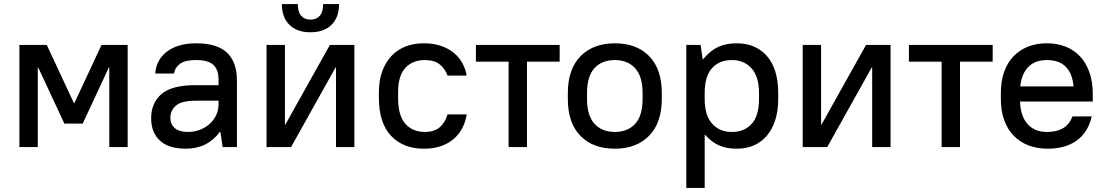

<svg xmlns="http://www.w3.org/2000/svg" viewBox="-20 -720 5415 940"><path d="M75 -500H209L342 -215H344L477 -500H605V0H515V-390H513L385 -115H295L167 -390H165V0H75Z M890 8Q805 8 762.5 -32Q720 -72 720 -141Q720 -216 770.5 -259.5Q821 -303 935 -303H1050V-330Q1050 -379 1024.5 -402.5Q999 -426 940 -426Q886 -426 861 -407.5Q836 -389 832 -360H740Q742 -391 755.5 -418Q769 -445 794 -465Q819 -485 855.5 -496.5Q892 -508 940 -508Q1043 -508 1091.5 -462Q1140 -416 1140 -325V0H1070L1059 -75H1057Q996 8 890 8ZM900 -74Q931 -74 958.5 -84.5Q986 -95 1006.5 -113.5Q1027 -132 1038.5 -156.5Q1050 -181 1050 -209V-227H940Q870 -227 842 -203.5Q814 -180 814 -142Q814 -112 835.5 -93Q857 -74 900 -74Z M1285 -500H1375V-110H1377L1595 -500H1715V0H1625V-390H1623L1405 0H1285ZM1500 -562Q1434 -562 1397 -598.5Q1360 -635 1360 -700H1438Q1438 -661 1454.5 -642.5Q1471 -624 1500 -624Q1529 -624 1545.5 -642.5Q1562 -661 1562 -700H1640Q1640 -635 1603 -598.5Q1566 -562 1500 -562Z M2055 8Q1954 8 1894.5 -55Q1835 -118 1835 -241V-269Q1835 -326 1851 -370Q1867 -414 1895.5 -445Q1924 -476 1964.5 -492Q2005 -508 2055 -508Q2102 -508 2138.5 -495.5Q2175 -483 2201 -462Q2227 -441 2243 -412Q2259 -383 2265 -350H2171Q2160 -382 2133.5 -404Q2107 -426 2060 -426Q2000 -426 1964.5 -387.5Q1929 -349 1929 -269V-241Q1929 -154 1964.5 -114Q2000 -74 2060 -74Q2107 -74 2133.5 -97.5Q2160 -121 2171 -160H2265Q2259 -123 2243 -92.5Q2227 -62 2201 -39.5Q2175 -17 2138.5 -4.5Q2102 8 2055 8Z M2470 -418H2310V-500H2720V-418H2560V0H2470Z M2990 8Q2883 8 2821.5 -55Q2760 -118 2760 -236V-264Q2760 -381 2822 -444.5Q2884 -508 2990 -508Q3097 -508 3158.5 -445Q3220 -382 3220 -264V-236Q3220 -119 3158 -55.5Q3096 8 2990 8ZM2990 -74Q3053 -74 3089.5 -113.5Q3126 -153 3126 -236V-264Q3126 -346 3089.5 -386Q3053 -426 2990 -426Q2927 -426 2890.5 -386.5Q2854 -347 2854 -264V-236Q2854 -154 2890.5 -114Q2927 -74 2990 -74Z M3340 -500H3410L3420 -430H3422Q3457 -472 3495.5 -490Q3534 -508 3588 -508Q3633 -508 3670 -492.5Q3707 -477 3734 -446.5Q3761 -416 3775.5 -370.5Q3790 -325 3790 -264V-236Q3790 -176 3775 -130.5Q3760 -85 3733 -54Q3706 -23 3669 -7.5Q3632 8 3588 8Q3537 8 3500.5 -8Q3464 -24 3432 -60H3430V200H3340ZM3563 -74Q3624 -74 3660 -113.5Q3696 -153 3696 -236V-264Q3696 -345 3659.5 -385.5Q3623 -426 3563 -426Q3502 -426 3466 -386.5Q3430 -347 3430 -264V-236Q3430 -155 3466.5 -114.5Q3503 -74 3563 -74Z M3910 -500H4000V-110H4002L4220 -500H4340V0H4250V-390H4248L4030 0H3910Z M4590 -418H4430V-500H4840V-418H4680V0H4590Z M5110 8Q5057 8 5014.5 -8.5Q4972 -25 4942 -56.5Q4912 -88 4896 -133Q4880 -178 4880 -236V-264Q4880 -322 4896 -367.5Q4912 -413 4941.5 -444Q4971 -475 5012.5 -491.5Q5054 -508 5105 -508Q5156 -508 5197.5 -491.5Q5239 -475 5268.5 -443Q5298 -411 5314 -365Q5330 -319 5330 -259V-223H4974Q4976 -152 5010.5 -113Q5045 -74 5105 -74Q5153 -74 5184 -92Q5215 -110 5231 -150H5325Q5307 -72 5251.5 -32Q5196 8 5110 8ZM5105 -426Q5048 -426 5015 -393Q4982 -360 4975 -297H5236Q5224 -426 5105 -426Z"/></svg>

Font: PT Root UI Medium
Style: Regular
Weight: 500
Designer: Vitaly Kuzmin
Foundry: ParaType Ltd.
Version: Version 2.001G